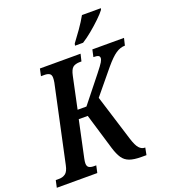

<svg xmlns="http://www.w3.org/2000/svg" viewBox="-199 -1047 1021 1163"><g transform="rotate(-20 311.5 -465.5)"><path d="M-35 0 -25 -46H-3Q20 -46 37.5 -58.5Q55 -71 63 -110L169 -604Q172 -621 172 -634Q172 -654 160 -661Q148 -668 129 -668H106L116 -714H378L367 -668H357Q327 -668 311.5 -655.5Q296 -643 288 -604L245 -401H302L435 -568Q466 -607 475 -622.5Q484 -638 484 -648Q484 -659 475 -663.5Q466 -668 444 -668L454 -714H658L647 -668Q617 -668 588 -648.5Q559 -629 517 -579L390 -425L482 -129Q497 -81 513 -63.5Q529 -46 549 -46H552L543 0H511Q463 0 434.5 -10.5Q406 -21 389.5 -45.5Q373 -70 360 -112L290 -345H232L182 -110Q178 -91 178 -80Q178 -60 189.5 -53Q201 -46 220 -46H236L226 0ZM363 -771 366 -784Q389 -814 417.5 -854.5Q446 -895 466 -931H588L585 -921Q571 -902 541.5 -873.5Q512 -845 478 -817Q444 -789 415 -771Z"/></g></svg>

Font: Noto Serif ExtraCondensed SemiBold
Style: Italic
Weight: 600
Width: 2
Italic angle: -12°
Designer: Monotype Design Team
Foundry: Monotype Imaging Inc.
Version: Version 2.013